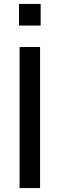

<svg xmlns="http://www.w3.org/2000/svg" viewBox="-20 -960 304 980"><path d="M77 -829.5V-940H187.5V-829.5ZM80 0V-720H184.5V0Z"/></svg>

Font: Manrope ExtraLight SemiBold
Style: Regular
Weight: 600
Version: Version 4.504